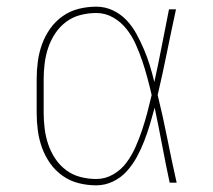

<svg xmlns="http://www.w3.org/2000/svg" viewBox="-20 -548 640 576"><path d="M269 8Q242 8 216 1.5Q190 -5 168 -20.5Q146 -36 130.5 -58Q115 -80 106 -105Q97 -130 93.5 -156.5Q90 -183 90 -210V-310Q90 -337 93.5 -363.5Q97 -390 106 -415Q115 -440 130.5 -462Q146 -484 168 -499.5Q190 -515 216 -521.5Q242 -528 269 -528Q295 -528 318.5 -517Q342 -506 359.5 -487.5Q377 -469 389.5 -446Q402 -423 412 -399.5Q422 -376 429.5 -351.5Q437 -327 443 -302Q455 -356 465.5 -411Q476 -466 487 -520H508Q494 -456 481 -391.5Q468 -327 453 -263Q469 -198 482 -132Q495 -66 510 0H489Q477 -56 466.5 -112Q456 -168 444 -225Q437 -199 429.5 -174Q422 -149 412.5 -124.5Q403 -100 390.5 -77Q378 -54 360.5 -34.5Q343 -15 319 -3.5Q295 8 269 8ZM269 -11Q296 -11 320 -25Q344 -39 360 -61Q376 -83 387 -108Q398 -133 406.5 -158.5Q415 -184 422 -210.5Q429 -237 435 -263Q429 -289 422 -315Q415 -341 406.5 -366Q398 -391 387 -415.5Q376 -440 359.5 -461Q343 -482 319.5 -495.5Q296 -509 269 -509Q245 -509 221.5 -503Q198 -497 178.5 -482.5Q159 -468 145.5 -447.5Q132 -427 124.5 -404.5Q117 -382 114 -358Q111 -334 111 -310V-210Q111 -186 114 -162Q117 -138 124.5 -115.5Q132 -93 145.5 -72.5Q159 -52 178.5 -37.5Q198 -23 221.5 -17Q245 -11 269 -11Z"/></svg>

Font: Iosevka Etoile Thin
Style: Regular
Weight: 100
Designer: Belleve Invis
Foundry: Belleve Invis
Version: Version 22.1.2; ttfautohint (v1.8.4)